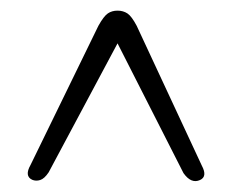

<svg xmlns="http://www.w3.org/2000/svg" viewBox="-20 -732 437 361"><path d="M356 -393.5Q339.5 -386 325 -406.5L201 -650.5L71.5 -408Q63.5 -396 55.5 -393.5Q47.5 -391 40.5 -394Q25.5 -401 37.5 -422L165 -683.5Q175 -701.5 182.8 -706.8Q190.5 -712 201 -712Q211.5 -712 219.5 -706.8Q227.5 -701.5 237 -683.5L359.5 -420.5Q370.5 -400 356 -393.5Z"/></svg>

Font: Fraunces 72pt SemiBold
Style: Regular
Weight: 600
Version: Version 1.000;[b76b70a41]